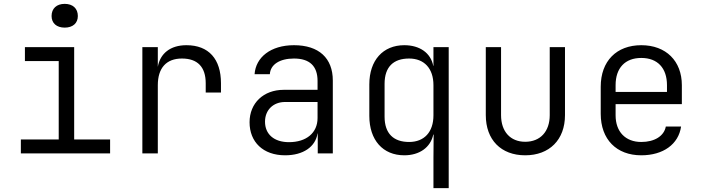

<svg xmlns="http://www.w3.org/2000/svg" viewBox="-20 -794 3640 994"><path d="M315 -651C357 -651 383 -674 383 -711C383 -750 357 -774 315 -774C273 -774 247 -750 247 -711C247 -674 273 -651 315 -651ZM88 0H550V-72H364V-550H109V-478H284V-72H88Z M717 0H797V-353C797 -442 841 -491 922 -491C1002 -491 1045 -448 1045 -363V-315H1124V-363C1124 -488 1061 -560 945 -560C862 -560 809 -517 797 -448V-550H717Z M1456 10C1550 10 1613 -34 1624 -103H1625V0H1703V-377C1703 -493 1631 -560 1502 -560C1381 -560 1304 -497 1298 -410H1377C1380 -460 1428 -491 1502 -491C1583 -491 1624 -452 1624 -375V-329H1449C1344 -329 1272 -260 1272 -161C1272 -59 1342 10 1456 10ZM1476 -58C1399 -58 1352 -99 1352 -164C1352 -224 1394 -266 1456 -266H1624V-183C1624 -106 1566 -58 1476 -58Z M2224 180H2303V-550H2224V-453H2223C2210 -520 2153 -560 2073 -560C1963 -560 1892 -482 1892 -357V-194C1892 -69 1962 10 2073 10C2152 10 2209 -31 2223 -97H2225L2224 23ZM2098 -59C2018 -59 1971 -102 1971 -190V-360C1971 -449 2018 -491 2098 -491C2176 -491 2224 -440 2224 -353V-197C2224 -110 2176 -59 2098 -59Z M2699 10C2824 10 2905 -70 2905 -198V-550H2826V-198C2826 -113 2777 -60 2699 -60C2622 -60 2574 -113 2574 -198V-550H2495V-198C2495 -70 2574 10 2699 10Z M3300 10C3413 10 3493 -47 3506 -139H3427C3418 -90 3369 -59 3300 -59C3218 -59 3167 -112 3167 -197V-255H3510V-353C3510 -478 3428 -560 3300 -560C3172 -560 3090 -478 3090 -345V-205C3090 -72 3172 10 3300 10ZM3167 -318V-353C3167 -442 3216 -494 3300 -494C3384 -494 3433 -442 3433 -353V-318Z"/></svg>

Font: JetBrains Mono Light
Style: Regular
Weight: 336
Monospace: yes
Designer: Philipp Nurullin, Konstantin Bulenkov
Foundry: JetBrains
Version: Version 2.305